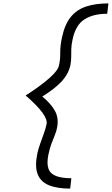

<svg xmlns="http://www.w3.org/2000/svg" viewBox="-20 -965 658 1130"><path d="M393 145Q316 145 267.5 125Q219 105 201.5 59.5Q184 14 200 -63Q206 -90 217 -120.5Q228 -151 238.5 -180.5Q249 -210 254 -234Q260 -260 230 -301.5Q200 -343 131 -403Q221 -461 271.5 -506Q322 -551 327 -580Q335 -613 334.5 -654.5Q334 -696 345 -746Q361 -821 396 -864.5Q431 -908 486.5 -926.5Q542 -945 618 -945L611 -884Q529 -884 477 -851Q425 -818 407 -732Q400 -700 399.5 -675Q399 -650 399 -627.5Q399 -605 394 -580Q382 -527 340.5 -483.5Q299 -440 229 -397Q279 -356 303 -313Q327 -270 316 -214Q312 -192 302.5 -169.5Q293 -147 283 -120Q273 -93 265 -56Q254 -2 265.5 28.5Q277 59 311.5 71.5Q346 84 400 84Z"/></svg>

Font: Victor Mono Thin Light
Style: Italic
Weight: 300
Italic angle: -12°
Monospace: yes
Version: Version 1.561;gftools[0.9.30]